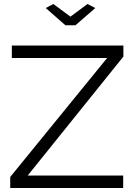

<svg xmlns="http://www.w3.org/2000/svg" viewBox="-20 -937 669 957"><path d="M31 -55 514 -648H39V-710H595V-655L118 -62H594V0H31ZM246 -917 331 -854 416 -917 455 -897 356 -811H306L208 -897Z"/></svg>

Font: Raleway
Style: Regular
Weight: 400
Designer: Matt McInerney, Pablo Impallari, Rodrigo Fuenzalida
Foundry: Matt McInerney, Pablo Impallari, Rodrigo Fuenzalida
Version: Version 4.101;RELEASE